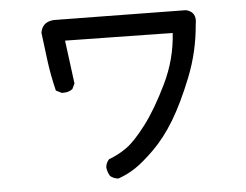

<svg xmlns="http://www.w3.org/2000/svg" viewBox="-52 -730 1104 862"><g transform="rotate(-5 500.0 -299.0)"><path d="M237.3 -336.9Q233.4 -336.9 227.5 -336.9L202.1 -349.6Q185.5 -417 176.8 -481.9Q168 -546.9 160.2 -613.3Q163.1 -634.8 176.8 -648.9Q190.4 -663.1 220.7 -666L815.4 -658.2Q855.5 -648.4 855.5 -610.4Q855.5 -601.6 853.5 -590.8Q843.8 -468.8 798.8 -355.5Q753.9 -243.2 709 -168.9Q663.1 -93.8 612.3 -43.9Q561.5 5.9 525.4 29.8Q489.3 53.7 447.3 68.4Q426.8 66.4 411.1 53.7Q399.4 34.2 397.5 13.7Q399.4 -5.9 411.1 -19.5L413.1 -21.5Q457 -38.1 494.1 -64.5Q531.2 -90.8 583 -158.7Q634.8 -226.6 687.5 -335.4Q740.2 -444.3 747.1 -561.5L262.7 -569.3Q282.2 -422.9 288.1 -374L276.4 -349.6Q258.8 -336.9 237.3 -336.9Z"/></g></svg>

Font: JasonHandwriting2
Style: SemiBold
Weight: 600
Version: Version 1.04.7